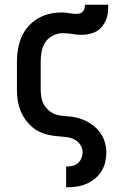

<svg xmlns="http://www.w3.org/2000/svg" viewBox="-20 -581 540 816"><path d="M261 215V127H262Q275 127 288 124Q301 121 311 112.5Q321 104 326 91.5Q331 79 331 66Q331 48 320 32.5Q309 17 292.5 10Q276 3 257.5 1Q239 -1 221 -2.5Q203 -4 185 -8Q167 -12 150.5 -19.5Q134 -27 120 -38.5Q106 -50 94.5 -64Q83 -78 74.5 -94.5Q66 -111 61 -128.5Q56 -146 54 -164Q52 -182 52 -200V-320Q52 -347 56.5 -373Q61 -399 71.5 -423.5Q82 -448 100 -468.5Q118 -489 141 -502.5Q164 -516 190 -522Q216 -528 242 -528Q258 -528 274 -525Q290 -522 306 -522Q314 -522 321 -524.5Q328 -527 333 -533Q338 -539 339.5 -546.5Q341 -554 341 -561H440Q440 -545 438.5 -528.5Q437 -512 431 -497Q425 -482 414.5 -469Q404 -456 390 -448Q376 -440 359.5 -436.5Q343 -433 327 -433Q307 -433 287 -436.5Q267 -440 246 -440Q225 -440 205 -430Q185 -420 173 -402Q161 -384 157 -363Q153 -342 153 -320V-200Q153 -182 156.5 -164Q160 -146 170 -131Q180 -116 195 -105.5Q210 -95 227.5 -91.5Q245 -88 263.5 -87Q282 -86 299.5 -82.5Q317 -79 334 -72Q351 -65 366 -55Q381 -45 393.5 -32Q406 -19 414.5 -3.5Q423 12 427.5 30Q432 48 432 66Q432 87 427 108.5Q422 130 410.5 148Q399 166 382 179.5Q365 193 345.5 201Q326 209 304.5 212Q283 215 262 215Z"/></svg>

Font: Iosevka SS18 Semibold
Style: Regular
Weight: 600
Monospace: yes
Designer: Belleve Invis
Foundry: Belleve Invis
Version: Version 25.1.1; ttfautohint (v1.8.4)